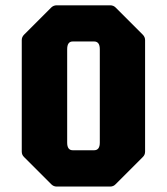

<svg xmlns="http://www.w3.org/2000/svg" viewBox="-20 -686 614 706"><path d="M188.5 0Q177 0 168.5 -8.5L68.5 -108.5Q60 -116.5 60 -128.5V-538.5Q60 -550 68.5 -558.5L168.5 -658.5Q177 -666.5 188.5 -666.5H385Q397 -666.5 405 -658.5L505 -558.5Q513.5 -550 513.5 -538.5V-128.5Q513.5 -116.5 505 -108.5L405 -8.5Q397 0 385 0ZM247.5 -133.5H326Q347 -133.5 347 -161.5V-505Q347 -533.5 326 -533.5H247.5Q227 -533.5 227 -505V-161.5Q227 -133.5 247.5 -133.5Z"/></svg>

Font: Jaro
Style: Regular
Weight: 400
Designer: Agyei Archer, Celine Hurka, Mirko Velimirović
Version: Version 1.000